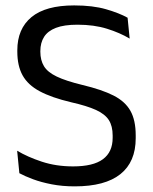

<svg xmlns="http://www.w3.org/2000/svg" viewBox="-20 -670 561 702"><path d="M253.3 11.4Q207.6 11.4 169.2 3.9Q130.8 -3.5 101 -14.6Q71.1 -25.7 50.8 -36.7L42.7 -118.9Q80.9 -96 133.1 -78.8Q185.3 -61.6 247.2 -61.6Q320.8 -61.6 356.3 -87.9Q391.9 -114.1 391.9 -166.3V-174.7Q391.9 -208.9 378 -230.9Q364 -252.8 330.9 -268Q297.7 -283.1 240.6 -296Q168.6 -313 125.2 -336.3Q81.9 -359.5 62.6 -394.5Q43.3 -429.4 43.3 -481.3V-485.9Q43.3 -564.6 95 -607.4Q146.7 -650.2 251.2 -650.2Q319.4 -650.2 367.8 -636.2Q416.2 -622.2 446.5 -605.2L454.1 -528.9Q418.4 -550.2 371.2 -564.9Q323.9 -579.7 263.2 -579.7Q214.3 -579.7 184.5 -568.2Q154.7 -556.7 141.1 -535.1Q127.5 -513.5 127.5 -483.1V-480.9Q127.5 -449.9 140.7 -428.1Q153.8 -406.2 187.2 -390.2Q220.5 -374.1 281.9 -359.2Q352.4 -342.4 394.9 -320.8Q437.4 -299.3 456.8 -264.9Q476.2 -230.6 476.2 -175.2V-164.7Q476.2 -78.1 420.3 -33.4Q364.4 11.4 253.3 11.4Z"/></svg>

Font: Anek Gurmukhi Medium
Style: Regular
Weight: 500
Designer: Sarang Kulkarni (Gurmukhi), Yesha Goshar (Latin)
Foundry: Ek Type
Version: Version 1.003